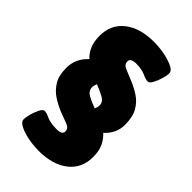

<svg xmlns="http://www.w3.org/2000/svg" viewBox="-218 -783 865 865"><g transform="rotate(45 214.5 -350.5)"><path d="M206 7Q186 7 161 4Q136 1 112.5 -6Q89 -13 73.5 -23Q58 -33 58 -46Q58 -59 64 -81Q70 -103 79.5 -121.5Q89 -140 99 -140Q110 -140 132.5 -129.5Q155 -119 196 -119Q230 -119 230 -140Q230 -160 206.5 -168.5Q183 -177 152 -189Q123 -201 95 -219Q67 -237 48.5 -267Q30 -297 30 -345Q30 -405 76 -447Q57 -464 45.5 -490Q34 -516 34 -554Q34 -626 86.5 -667Q139 -708 228 -708Q248 -708 273 -705Q298 -702 321.5 -695Q345 -688 360.5 -678.5Q376 -669 376 -655Q376 -643 369.5 -620.5Q363 -598 353 -579.5Q343 -561 333 -561Q320 -561 298 -571.5Q276 -582 238 -582Q224 -582 214 -577Q204 -572 204 -561Q204 -541 227 -532Q250 -523 280 -510Q309 -498 336.5 -480Q364 -462 381.5 -431.5Q399 -401 399 -351Q399 -296 355 -256Q375 -238 387.5 -212Q400 -186 400 -147Q400 -75 347.5 -34Q295 7 206 7ZM174 -366Q174 -343 196.5 -330.5Q219 -318 250 -307Q256 -321 256 -332Q256 -354 233.5 -366.5Q211 -379 180 -391Q174 -377 174 -366Z"/></g></svg>

Font: Asap Black
Style: Regular
Weight: 900
Designer: Pablo Cosgaya
Foundry: Omnibus-Type
Version: Version 3.001; ttfautohint (v1.8.4.7-5d5b)